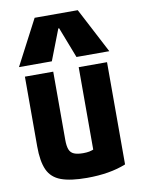

<svg xmlns="http://www.w3.org/2000/svg" viewBox="-89 -851 678 921"><g transform="rotate(-10 250.0 -390.0)"><path d="M259.7 10Q179.7 10 133.8 -7Q87.8 -24 68.9 -65.5Q50 -107 50 -180V-520H188V-188Q188 -157.8 194.5 -140.8Q201 -123.8 217.5 -116.9Q234 -110 262 -110Q279 -110 292 -112.5Q305 -115 321.5 -122.5Q338 -130 364 -144L312 -58V-520H450V-22Q371.1 10 259.7 10ZM30 -570 145 -790H355L470 -570H310L252 -720H248L190 -570Z"/></g></svg>

Font: M PLUS 1 Code
Style: Regular
Weight: 400
Designer: Coji Morishita
Foundry: UNDERFOREST DESIGN
Version: Version 1.005